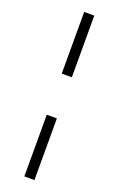

<svg xmlns="http://www.w3.org/2000/svg" viewBox="-176 -889 629 1018"><g transform="rotate(20 138.5 -380.0)"><path d="M167 -496H110V-844H167ZM167 84H110V-264H167Z"/></g></svg>

Font: Shippori Mincho SemiBold
Style: Regular
Weight: 600
Designer: FONTDASU
Foundry: FONTDASU / Google Inc. / but / Adobe
Version: Version 3.110; ttfautohint (v1.8.3)